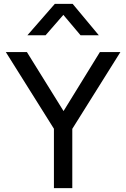

<svg xmlns="http://www.w3.org/2000/svg" viewBox="-20 -968 650 988"><path d="M257.5 0V-305.5L10 -700H118.5L307 -396.5L494 -700H599.5L352 -305V0ZM121 -786.5 262 -948H354L488.5 -786.5H394.5L306 -891.5L214.5 -786.5Z"/></svg>

Font: Geologica Light
Style: Regular
Weight: 300
Designer: Sindre Bremnes, Frode Helland
Foundry: Monokrom Skriftforlag AS
Version: Version 1.010; ttfautohint (v1.8.4.7-5d5b);gftools[0.9.28]